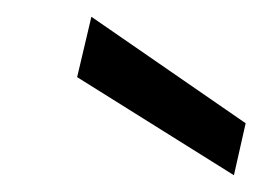

<svg xmlns="http://www.w3.org/2000/svg" viewBox="-20 -749 313 229"><path d="M259 -540 72 -657 89 -729 273 -602Z"/></svg>

Font: DM Sans 20pt
Style: Italic
Weight: 400
Italic angle: -10°
Version: Version 4.004;gftools[0.9.30]